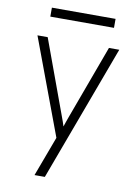

<svg xmlns="http://www.w3.org/2000/svg" viewBox="-94 -724 703 980"><g transform="rotate(10 258.0 -234.5)"><path d="M155 194 232 -12.5 46 -511H99L240 -126.5Q245 -113.5 249.2 -101.2Q253.5 -89 257.5 -76Q262 -89 266 -101.2Q270 -113.5 275 -126.5L416.5 -511H470L208.5 194ZM94 -616.5V-663H424V-616.5Z"/></g></svg>

Font: Overpass ExtraLight
Style: Regular
Weight: 250
Designer: Delve Withrington, Dave Bailey, Thomas Jockin
Foundry: Delve Fonts LLC
Version: Version 4.000